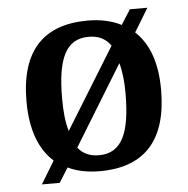

<svg xmlns="http://www.w3.org/2000/svg" viewBox="-47 -623 695 709"><g transform="rotate(-5 300.0 -268.0)"><path d="M131 -44 80 40H146L180 -14C213 2 253 10 298 10C463 10 549 -82 549 -270C549 -371 522 -443 472 -489L525 -576H460L425 -521C390 -539 348 -548 301 -548C136 -548 50 -457 50 -270C50 -165 79 -90 131 -44ZM381 -448 196 -148C186 -180 182 -221 182 -270C182 -415 214 -488 299 -488C336 -488 362 -475 381 -448ZM300 -49C265 -49 240 -61 222 -84L404 -381C413 -350 417 -312 417 -269C417 -124 386 -49 300 -49Z"/></g></svg>

Font: Noto Serif Gurmukhi SemiBold
Style: Regular
Weight: 600
Designer: Vaibhav Singh and the Monotype Design Team
Foundry: Monotype Imaging Inc.
Version: Version 2.004